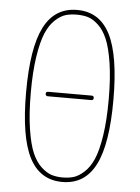

<svg xmlns="http://www.w3.org/2000/svg" viewBox="-53 -782 607 834"><g transform="rotate(5 250.0 -365.0)"><path d="M344.7 -355.5H155.3Q145.5 -355.5 145 -365.2Q144.5 -375 155.3 -375H344.7Q354.5 -375 354.5 -365.2Q354.5 -355.5 344.7 -355.5ZM298.8 -713.4Q277.3 -719.7 250 -719.7Q222.7 -719.7 201.2 -713.4Q179.7 -707 156.2 -685.5Q132.8 -664.1 116.7 -626.5Q100.6 -588.9 90.3 -522.5Q80.1 -456.1 80.1 -365.2Q80.1 -274.4 90.3 -207.5Q100.6 -140.6 116.7 -103.5Q132.8 -66.4 156.2 -44.9Q179.7 -23.4 201.2 -16.6Q222.7 -9.8 250 -9.8Q277.3 -9.8 298.8 -16.6Q320.3 -23.4 343.8 -44.9Q367.2 -66.4 383.3 -103.5Q399.4 -140.6 409.7 -207.5Q419.9 -274.4 419.9 -365.2Q419.9 -456.1 409.7 -522.5Q399.4 -588.9 383.3 -626.5Q367.2 -664.1 343.8 -685.5Q320.3 -707 298.8 -713.4ZM394 -80.6Q347.7 9.8 250 9.8Q152.3 9.8 106 -80.6Q59.6 -170.9 59.6 -364.7Q59.6 -558.6 106 -649.4Q152.3 -740.2 250 -740.2Q347.7 -740.2 394 -649.4Q440.4 -558.6 440.4 -364.7Q440.4 -170.9 394 -80.6Z"/></g></svg>

Font: Rounded-X Mgen+ 1m thin
Style: Regular
Weight: 100
Designer: [Source Han Sans]
Ryoko NISHIZUKA  (kana & ideographs); Paul D. Hunt (Latin, Greek & Cyrillic); Wenlong ZHANG  (bopomofo
Version: Version 1.059.20150602